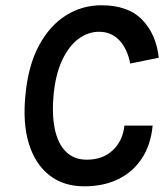

<svg xmlns="http://www.w3.org/2000/svg" viewBox="-20 -676 607 710"><path d="M292 13Q215 13 162.8 -27.8Q110.5 -68.5 87 -144Q63.5 -219.5 74 -324Q84 -432.5 123.5 -506.5Q163 -580.5 223 -618.5Q283 -656.5 355 -656.5Q454.5 -656.5 506.2 -602.5Q558 -548.5 567 -462.5L461.5 -441Q451.5 -494 422 -526.2Q392.5 -558.5 346 -558.5Q306 -558.5 270.5 -532.5Q235 -506.5 210.2 -454.2Q185.5 -402 178 -324Q171.5 -251 183 -197.5Q194.5 -144 224 -114.8Q253.5 -85.5 301 -85.5Q360.5 -85.5 397.5 -120.8Q434.5 -156 440 -211.5H544.5Q537.5 -140 504.5 -90Q471.5 -40 417.2 -13.5Q363 13 292 13Z"/></svg>

Font: Karla SemiBold
Style: Italic
Weight: 600
Italic angle: -8°
Designer: Jonathan Pinhorn
Version: Version 2.004;gftools[0.9.33]